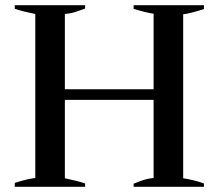

<svg xmlns="http://www.w3.org/2000/svg" viewBox="-20 -720 843 740"><path d="M686 -665V-33Q730 -26 766 -13V0H495V-12Q525 -24 538.5 -28Q552 -32 572 -34V-335H230V-33Q278 -23 308 -13V0H37V-15Q83 -30 116 -34V-666Q71 -675 37 -686V-700H308V-687Q278 -676 264 -672Q250 -668 230 -666V-376H572V-667Q540 -672 495 -686V-700H766V-685Q713 -668 686 -665Z"/></svg>

Font: Trirong Medium
Style: Regular
Weight: 500
Designer: Katatrad Team
Foundry: CadsonDemak
Version: Version 1.001